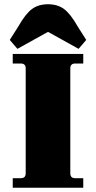

<svg xmlns="http://www.w3.org/2000/svg" viewBox="-20 -884 452 904"><path d="M62 -654 26 -696 66 -759Q100 -819 130.5 -841.5Q161 -864 206 -864Q251 -864 281.5 -841.5Q312 -819 346 -759L386 -696L350 -654L206 -734ZM40 0V-45H78Q101 -45 101 -68V-562Q101 -585 78 -585H40V-630H372V-585H334Q311 -585 311 -562V-68Q311 -45 334 -45H372V0Z"/></svg>

Font: Arapey Black
Style: Regular
Weight: 900
Designer: Eduardo Rodriguez Tunni
Foundry: Eduardo Rodriguez Tunni
Version: Version 4.000